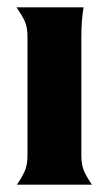

<svg xmlns="http://www.w3.org/2000/svg" viewBox="-20 -504 296 524"><path d="M202 -80Q202 -54 209.5 -37Q217 -20 231 0H26Q40 -20 47.5 -37Q55 -54 55 -80V-404Q55 -431 47 -447.5Q39 -464 25 -484H208Q205 -464 203.5 -446.5Q202 -429 202 -402Z"/></svg>

Font: LT Museum
Style: Bold
Weight: 700
Designer: Daniel Lyons
Foundry: LyonsType
Version: Version 1.010